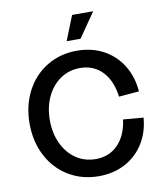

<svg xmlns="http://www.w3.org/2000/svg" viewBox="-99 -1005 955 1103"><g transform="rotate(-10 378.5 -453.5)"><path d="M48 -350Q48 -455 91.5 -538.5Q135 -622 212.5 -669Q290 -716 388 -716Q474 -716 542 -679.5Q610 -643 651 -577Q692 -511 699 -424L581 -414Q569 -509 518 -562Q467 -615 388 -615Q324 -615 273.5 -580.5Q223 -546 194.5 -485.5Q166 -425 166 -349Q166 -273 194.5 -212.5Q223 -152 273.5 -118Q324 -84 388 -84Q467 -84 518 -136.5Q569 -189 581 -281L699 -271Q692 -185 650.5 -120Q609 -55 541.5 -19.5Q474 16 389 16Q291 16 213 -31Q135 -78 91.5 -161.5Q48 -245 48 -350ZM520 -923 421 -780H340L397 -923Z"/></g></svg>

Font: MedMera Sans Semibold
Style: Regular
Weight: 600
Designer: Kasper Nordkvist
Foundry: UNCUT.wtf
Version: Version 1.300